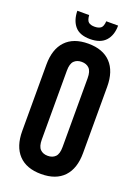

<svg xmlns="http://www.w3.org/2000/svg" viewBox="-160 -916 716 991"><g transform="rotate(20 198.0 -420.0)"><path d="M141 -161Q141 -123 156.5 -107.5Q172 -92 198 -92Q224 -92 239.5 -107.5Q255 -123 255 -161V-539Q255 -577 239.5 -592.5Q224 -608 198 -608Q172 -608 156.5 -592.5Q141 -577 141 -539ZM31 -532Q31 -617 74 -662.5Q117 -708 198 -708Q279 -708 322 -662.5Q365 -617 365 -532V-168Q365 -83 322 -37.5Q279 8 198 8Q117 8 74 -37.5Q31 -83 31 -168ZM310 -848Q310 -795 282 -764Q254 -733 197 -733Q140 -733 113.5 -764Q87 -795 86 -848H151Q153 -819 164.5 -810Q176 -801 197 -801Q219 -801 231 -810Q243 -819 245 -848Z"/></g></svg>

Font: SVN-Bebas Neue
Style: Bold
Weight: 700
Designer: Ryoichi Tsunekawa
Foundry: Ryoichi Tsunekawa
Version: Version 1.300; ttfautohint (v1.7.9-c794)